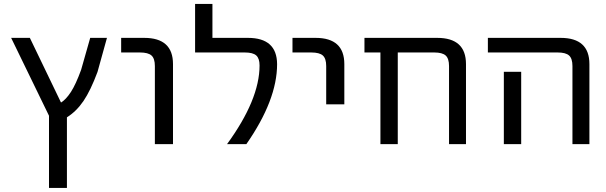

<svg xmlns="http://www.w3.org/2000/svg" viewBox="-20 -712 3003 951"><path d="M282.2 -204.1Q306.6 -218.8 331.1 -256.3Q355.5 -293.9 381.8 -366.2L426.8 -524.4H509.8L462.9 -355.5Q428.7 -263.7 393.6 -211.9Q358.4 -160.2 311.5 -130.9V218.8H222.7V-138.7L35.2 -524.4H127.9Z M580.1 -452.1V-524.4H694.3Q836.9 -524.4 836.9 -394.5V2H747.1V-384.8Q747.1 -421.9 730.5 -437Q713.9 -452.1 672.9 -452.1Z M1208 -524.4Q1351.6 -524.4 1352.5 -394.5Q1352.5 -216.8 1200.2 2H1104.5Q1265.6 -218.8 1265.6 -387.7Q1265.6 -422.9 1249 -437.5Q1232.4 -452.1 1192.4 -452.1H946.3V-692.4H1032.2V-524.4Z M1428.7 -452.1V-524.4H1543Q1685.5 -524.4 1685.5 -394.5V-195.3H1595.7V-384.8Q1595.7 -421.9 1579.1 -437Q1562.5 -452.1 1521.5 -452.1Z M2204.1 -384.8Q2204.1 -421.9 2187.5 -437Q2170.9 -452.1 2130.9 -452.1H1950.2V2H1864.3V-452.1H1785.2V-524.4H2145.5Q2288.1 -524.4 2288.1 -394.5V2H2204.1Z M2396.5 -452.1V-524.4H2756.8Q2899.4 -524.4 2899.4 -394.5V2H2815.4V-384.8Q2815.4 -421.9 2798.8 -437Q2782.2 -452.1 2742.2 -452.1ZM2561.5 -356.4V-77.1V2H2475.6V-77.1V-356.4Z"/></svg>

Font: Gen Shin Gothic Regular
Style: Regular
Weight: 400
Designer: [Source Han Sans]
Ryoko NISHIZUKA  (kana & ideographs); Paul D. Hunt (Latin, Greek & Cyrillic); Wenlong ZHANG  (bopomofo
Version: Version 1.002.20150607